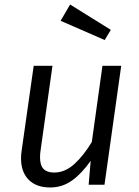

<svg xmlns="http://www.w3.org/2000/svg" viewBox="-20 -817 616 849"><path d="M73 -117Q73 -135 76 -153L129 -526H212L160 -156Q157 -137 157 -122Q157 -86 172.5 -70Q188 -54 219 -54Q267 -54 308 -91Q349 -128 386 -189L433 -526H516L442 0H372L381 -106Q341 -49 298 -18.5Q255 12 202 12Q141 12 107 -22Q73 -56 73 -117ZM470 -685 443 -640 248 -725 290 -797Z"/></svg>

Font: Fira Sans Book
Style: Italic
Weight: 350
Italic angle: -8°
Designer: bBox Type GmbH & Carrois Corporate GbR & Edenspiekermann AG
Foundry: bBox Type GmbH & Carrois Corporate GbR & Edenspiekermann AG
Version: Version 4.301